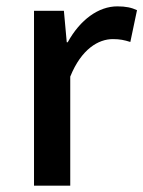

<svg xmlns="http://www.w3.org/2000/svg" viewBox="-20 -584 451 604"><path d="M87 0H201V-343C236 -430 290 -461 335 -461C357 -461 371 -458 390 -452L411 -552C394 -560 376 -564 349 -564C290 -564 232 -522 193 -451H190L181 -550H87Z"/></svg>

Font: Genne Gothic Medium
Style: Regular
Weight: 500
Designer: Ryoko NISHIZUKA (kana & ideographs); Paul D. Hunt (Latin, Greek & Cyrillic); Wenlong ZHANG (bopomofo); Sandoll Communica
Foundry: Adobe Systems Incorporated
Version: Version 1.004;PS 1.004;hotconv 16.6.51;makeotf.lib2.5.65220